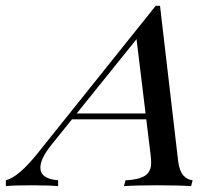

<svg xmlns="http://www.w3.org/2000/svg" viewBox="-103 -635 755 655"><path d="M362.8 -501.5 158.7 -248H393.6ZM319.8 0 325.2 -20Q385.7 -22.5 402.8 -45.9Q412.6 -59.6 412.6 -76.2Q412.6 -92.8 411.1 -104L396 -228H142.6L74.2 -143.1Q34.7 -94.7 34.7 -63Q34.7 -24.9 95.2 -20V0Q65.4 -2.9 3.9 -2.9Q-57.6 -2.9 -83 0V-20Q-39.1 -31.2 25.9 -112.8L428.2 -615.2H442.9L504.9 -84Q509.3 -50.8 522.9 -36.1Q536.6 -21.5 554.2 -20L548.8 0Q508.8 -2.9 434.1 -2.9Q359.4 -2.9 319.8 0Z"/></svg>

Font: PlayfairDisplaySC-Italic
Style: Italic
Weight: 400
Italic angle: -14°
Designer: Claus Eggers Sørensen
Foundry: Claus Eggers Sørensen
Version: Version 1.004;PS 001.004;hotconv 1.0.70;makeotf.lib2.5.58329